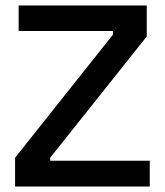

<svg xmlns="http://www.w3.org/2000/svg" viewBox="-20 -680 601 700"><path d="M35 0V-105L392 -554V-567H48V-660H515V-547L163 -105V-94H526V0Z"/></svg>

Font: Bricolage Grotesque 12pt Medium
Style: Regular
Weight: 500
Designer: Mathieu Triay
Foundry: Atelier Triay
Version: Version 1.001; ttfautohint (v1.8.4.7-5d5b);gftools[0.9.33.de